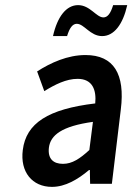

<svg xmlns="http://www.w3.org/2000/svg" viewBox="-20 -718 529 750"><path d="M69 -132C58 -46 106 12 183 12C235 12 284 -17 328 -54H331L332 0H417L452 -291C469 -428 425 -503 314 -503C244 -503 178 -473 125 -439L153 -362C195 -388 239 -410 283 -410C342 -410 357 -366 352 -314C168 -292 82 -237 69 -132ZM171 -141C177 -190 221 -225 343 -242L329 -132C292 -98 262 -78 226 -78C189 -78 166 -97 171 -141ZM187 -577H242C252 -610 264 -625 280 -625C309 -625 332 -577 379 -577C425 -577 460 -622 477 -698H422C412 -665 400 -650 384 -650C356 -650 332 -698 285 -698C239 -698 204 -653 187 -577Z"/></svg>

Font: Falling Sky
Style: CondObl
Weight: 400
Designer: Paul D. Hunt
Foundry: Adobe Systems Incorporated
Version: Version 1.02